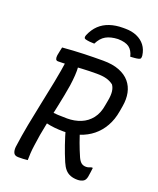

<svg xmlns="http://www.w3.org/2000/svg" viewBox="-169 -1034 938 1143"><g transform="rotate(20 300.0 -462.5)"><path d="M371 -286Q385 -243 399.5 -203Q414 -163 432 -122Q442 -100 454 -90.5Q466 -81 484 -81Q493 -81 500.5 -83.5Q508 -86 515 -89H525Q523 -74 521.5 -60.5Q520 -47 517 -31Q515 -20 510.5 -12Q506 -4 499 0Q492 4 483 6.5Q474 9 462 9Q437 9 417.5 1.5Q398 -6 384 -22Q370 -38 359 -64Q339 -111 322.5 -159Q306 -207 292 -257ZM108 -700Q179 -706 242 -708Q305 -710 365 -710Q425 -710 467 -693.5Q509 -677 533.5 -648Q558 -619 566 -580Q574 -541 566 -495L560 -460Q551 -406 527 -363.5Q503 -321 467 -292Q431 -263 385 -248Q339 -233 287 -233Q256 -233 228 -236Q200 -239 175 -245L153 -238L169 -320Q195 -316 221 -314.5Q247 -313 280 -313Q327 -313 366.5 -329Q406 -345 432.5 -379Q459 -413 467 -465L473 -498Q479 -530 476.5 -554Q474 -578 462 -595Q443 -610 418 -617Q393 -624 355 -624Q307 -624 262.5 -621.5Q218 -619 180 -616.5Q142 -614 113 -614Q102 -614 98.5 -623Q95 -632 97 -647Q100 -662 102.5 -674.5Q105 -687 108 -700ZM145 0Q131 2 116.5 2.5Q102 3 86 3Q64 3 56.5 -11Q49 -25 51 -49Q61 -124 75 -197Q89 -270 104.5 -343.5Q120 -417 135 -492.5Q150 -568 161 -647L252 -652L237 -627Q239 -600 237 -569.5Q235 -539 230 -504Q219 -437 204.5 -369.5Q190 -302 175.5 -234Q161 -166 152 -96Q148 -69 146.5 -45Q145 -21 145 0ZM280 -787Q265 -787 250.5 -788.5Q236 -790 224 -793Q216 -795 214.5 -801.5Q213 -808 217 -818Q234 -858 261 -883.5Q288 -909 325.5 -921.5Q363 -934 408 -934H423Q465 -934 497 -920Q529 -906 548.5 -880.5Q568 -855 573 -818Q574 -807 571.5 -801Q569 -795 560 -793Q548 -790 535.5 -789Q523 -788 508 -787Q499 -825 475.5 -842.5Q452 -860 404 -861Q358 -859 328.5 -842.5Q299 -826 280 -787Z"/></g></svg>

Font: Rec Mono Semicasual
Style: Italic
Weight: 400
Italic angle: -10°
Version: Version 1.085; ttfautohint (v1.8.4.7-5d5b)